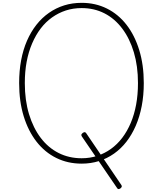

<svg xmlns="http://www.w3.org/2000/svg" viewBox="-20 -1135 1148 1354"><path d="M830 193Q823 198 817 198.5Q811 199 807 193L557 -173Q552 -182 554 -186.5Q556 -191 564 -198Q572 -203 577 -203Q582 -203 587 -197L836 170Q840 177 838.5 182Q837 187 830 193ZM556 19Q458 19 377 -21Q296 -61 237.5 -136Q179 -211 147 -315.5Q115 -420 115 -549Q115 -635 129 -710Q143 -785 170.5 -848Q198 -911 237 -960.5Q276 -1010 325.5 -1044.5Q375 -1079 432.5 -1097Q490 -1115 556 -1115Q653 -1115 733.5 -1075Q814 -1035 872 -960.5Q930 -886 962 -781.5Q994 -677 994 -549Q994 -463 979.5 -387.5Q965 -312 937.5 -248.5Q910 -185 871.5 -135.5Q833 -86 784 -51.5Q735 -17 677.5 1Q620 19 556 19ZM556 -19Q614 -19 666 -36Q718 -53 762.5 -85Q807 -117 842 -163Q877 -209 902 -268Q927 -327 940 -397.5Q953 -468 953 -549Q953 -669 924 -766Q895 -863 842 -933.5Q789 -1004 716.5 -1041Q644 -1078 556 -1078Q496 -1078 444 -1061Q392 -1044 347 -1012Q302 -980 267 -934Q232 -888 206.5 -828.5Q181 -769 168 -699.5Q155 -630 155 -549Q155 -428 184.5 -330.5Q214 -233 267 -163Q320 -93 393.5 -56Q467 -19 556 -19Z"/></svg>

Font: Playwrite FR Moderne Thin
Style: Regular
Weight: 250
Version: Version 1.002